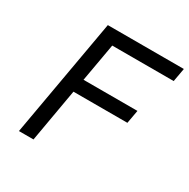

<svg xmlns="http://www.w3.org/2000/svg" viewBox="-165 -888 1022 1039"><g transform="rotate(30 346.0 -368.5)"><path d="M87 0 217 -737H692L677 -653H293L251 -415H588L573 -332H236L178 0Z"/></g></svg>

Font: Tomorrow
Style: Italic
Weight: 400
Italic angle: -10°
Designer: Tony de Marco, Monica Rizzolli
Foundry: Just in Type
Version: Version 2.002